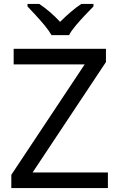

<svg xmlns="http://www.w3.org/2000/svg" viewBox="-20 -964 612 984"><path d="M533 0H38V-68L414 -634H50V-714H523V-646L147 -80H533ZM244 -784Q231 -807 209 -833.5Q187 -860 163 -886Q139 -912 121 -931V-944H181Q207 -927 235 -903Q263 -879 288 -852Q315 -879 343 -903Q371 -927 397 -944H459V-931Q440 -912 415.5 -886Q391 -860 368.5 -833.5Q346 -807 334 -784Z"/></svg>

Font: Noto Sans Chorasmian
Style: Regular
Weight: 400
Designer: Federico Parra Barrios
Foundry: Google LLC
Version: Version 1.004; ttfautohint (v1.8.4.7-5d5b)